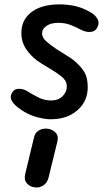

<svg xmlns="http://www.w3.org/2000/svg" viewBox="-20 -524 486 858"><path d="M207.5 9Q178.5 9 141.5 -1.5Q104.5 -12 73 -34.5Q43.5 -54 33 -72.8Q22.5 -91.5 34.5 -110.5Q44.5 -128 66.2 -127.2Q88 -126.5 107 -113.5Q120.5 -104.5 149 -89.8Q177.5 -75 208 -75Q241 -75 259.8 -94.2Q278.5 -113.5 278.5 -136.5Q278.5 -153 271.5 -164Q264.5 -175 252.5 -184Q238 -195.5 214.5 -210.2Q191 -225 164 -241Q126.5 -264 101 -298.5Q75.5 -333 75.5 -376.5Q75.5 -436 121 -470.2Q166.5 -504.5 247 -504.5Q276 -504.5 308.5 -498.5Q341 -492.5 375 -474.5Q404 -460 415 -440.5Q426 -421 414 -399.5Q404.5 -382.5 383.5 -381.2Q362.5 -380 340 -392Q325.5 -400 299 -411Q272.5 -422 241.5 -422Q208 -422 188 -408.5Q168 -395 168 -374.5Q168 -356 186.5 -339.5Q205 -323 232.5 -304.5Q258.5 -287.5 284 -272.2Q309.5 -257 327.5 -238Q347 -220 359.5 -197.2Q372 -174.5 372 -133.5Q372 -92.5 351.2 -60.2Q330.5 -28 293.5 -9.5Q256.5 9 207.5 9ZM134.5 313Q113.5 310.5 100 295.2Q86.5 280 92.5 254L131 94Q135.5 69.5 152.8 59.2Q170 49 191.5 51Q213.5 53.5 228 68Q242.5 82.5 236.5 108L197 269.5Q191 294 172.8 305.2Q154.5 316.5 134.5 313Z"/></svg>

Font: Edu AU VIC WA NT Pre Medium
Style: Regular
Weight: 500
Designer: Tina and Corey Anderson, Eben Sorkin, Mirko Velimirovic
Foundry: Google for Education
Version: Version 1.001